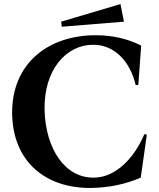

<svg xmlns="http://www.w3.org/2000/svg" viewBox="-20 -911 784 948"><path d="M434 17C516 15 597 0 675 -34L705 -246L693 -249C643 -130 552 -37 448 -34C300 -29 205 -178 200 -368C196 -567 307 -690 440 -690C552 -690 625 -599 650 -491L663 -492L677 -686C614 -718 539 -737 454 -737C218 -738 35 -597 40 -346C45 -112 206 21 434 17ZM592 -804 575 -891 282 -804 285 -779Z"/></svg>

Font: Sinistre
Style: Bold
Weight: 700
Designer: Jules Durand
Foundry: Collletttivo
Version: Version 69.420;Glyphs 3.2 (3217)